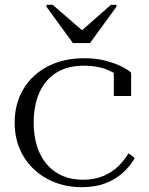

<svg xmlns="http://www.w3.org/2000/svg" viewBox="-20 -768 618 798"><path d="M283 -589H354L464 -740V-748H441L307 -630H335L199 -748H173V-740ZM324 -21Q373 -21 409.5 -36.5Q446 -52 472 -77.5Q498 -103 514 -131L540 -111Q520 -76 489 -48.5Q458 -21 416 -5.5Q374 10 320 10Q241 10 177.5 -24Q114 -58 77.5 -118.5Q41 -179 41 -258Q41 -337 77 -397.5Q113 -458 178.5 -492Q244 -526 330 -526Q379 -526 417.5 -516Q456 -506 483.5 -492.5Q511 -479 525 -466V-369H453V-476Q461 -475 468 -471.5Q475 -468 480.5 -461.5Q486 -455 488.5 -448Q491 -441 488 -434Q470 -460 427.5 -477.5Q385 -495 330 -495Q260 -495 213.5 -465.5Q167 -436 143.5 -382.5Q120 -329 120 -258Q120 -204 134 -160Q148 -116 174.5 -85Q201 -54 239 -37.5Q277 -21 324 -21Z"/></svg>

Font: Roboto Serif 120pt Expanded Light
Style: Regular
Weight: 300
Width: 7
Designer: Greg Gazdowicz
Foundry: Commercial Type
Version: Version 1.008